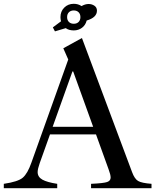

<svg xmlns="http://www.w3.org/2000/svg" viewBox="-44 -990 817 1010"><path d="M245 -825 234 -846 277 -878Q274 -889 274 -900Q274 -930 294 -950Q314 -970 344 -970Q367 -970 385 -958Q404 -969 422 -969Q439 -969 452.5 -960Q466 -951 466 -934Q466 -898 412 -882Q406 -858 387.5 -844Q369 -830 344 -830Q318 -830 302 -842ZM318.5 -874.5Q328 -865 344 -865Q360 -865 369.5 -874.5Q379 -884 379 -900Q379 -916 369.5 -925.5Q360 -935 344 -935Q328 -935 318.5 -925.5Q309 -916 309 -900Q309 -884 318.5 -874.5ZM527 -100 461 -283H219L165 -132Q154 -101 154 -85Q154 -59 179 -45Q204 -31 257 -23V0H-24V-23Q51 -34 76 -55.5Q101 -77 121 -134L315 -677L289 -736L387 -790L651 -84Q664 -49 682.5 -38Q701 -27 753 -23V0H435V-23Q501 -26 519.5 -32.5Q538 -39 538 -56Q538 -71 527 -100ZM341 -614H337L233 -323H446Z"/></svg>

Font: Libre Caslon Text
Style: Regular
Weight: 400
Designer: Pablo Impallari, Rodrigo Fuenzalida
Foundry: Pablo Impallari, Rodrigo Fuenzalida
Version: Version 1.002